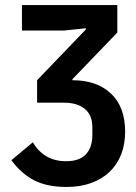

<svg xmlns="http://www.w3.org/2000/svg" viewBox="-20 -542 541 761"><path d="M244 199Q167 199 116 173Q65 147 25 93L110 22Q131 58 164 77.5Q197 97 242 97Q295 97 320.5 69.5Q346 42 346 -6V-39Q346 -86 316 -110.5Q286 -135 234 -135H127V-224L320 -425V-430L234 -421H67V-522H445V-413L267 -228V-224Q364 -224 420 -171Q476 -118 476 -20Q476 30 460 70.5Q444 111 414 139.5Q384 168 341 183.5Q298 199 244 199Z"/></svg>

Font: IBM Plex Sans SmBld
Style: Regular
Weight: 600
Designer: Mike Abbink, Paul van der Laan, Pieter van Rosmalen
Foundry: Bold Monday
Version: Version 3.005